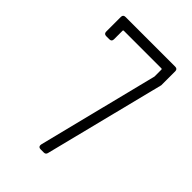

<svg xmlns="http://www.w3.org/2000/svg" viewBox="-193 -716 795 795"><g transform="rotate(45 204.5 -318.0)"><path d="M45.4 -537.1V-622.6Q45.4 -636.2 59.1 -636.2H350.1Q363.8 -636.2 363.8 -622.6Q363.8 -622.6 363.8 -541L230.5 -10.7Q228 0 216.8 0H198.7Q185.1 0 185.1 -11.7Q185.1 -13.2 186 -18.1L318.4 -546.4Q318.4 -546.4 318.4 -586.9Q318.4 -590.8 314 -590.8H95.2Q90.8 -590.8 90.8 -586.9V-537.1Q90.8 -523.4 77.1 -523.4H59.1Q45.4 -523.4 45.4 -537.1Z"/></g></svg>

Font: GOSTRUS
Style: type A
Weight: 200
Designer: Юрий и Татьяна Кривогуз
Version: Version 01.0